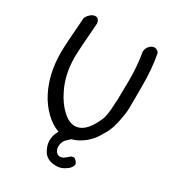

<svg xmlns="http://www.w3.org/2000/svg" viewBox="-197 -775 944 1046"><g transform="rotate(30 275.0 -252.5)"><path d="M304 160Q261 155 241 123Q221 91 221 57.5Q221 24 240 -7Q197 -21 155.5 -61Q114 -101 87 -154Q35 -256 35 -389Q35 -436 49 -612Q56 -628 70.5 -640.5Q85 -653 100 -653Q122 -653 127 -623Q113 -450 113 -404Q113 -294 156 -209Q183 -153 222.5 -115.5Q262 -78 300 -78Q363 -78 408 -176Q427 -210 429 -285Q429 -305 431 -313L433 -445Q433 -537 419 -613Q419 -634 433 -650Q447 -666 464 -666Q481 -666 493 -649Q510 -562 510 -454V-378Q510 -292 507 -276.5Q504 -261 501 -242Q498 -223 495.5 -213Q493 -203 488 -186Q477 -149 457 -120Q434 -76 397.5 -46.5Q361 -17 320 -6Q311 3 305 8Q299 13 293.5 19.5Q288 26 286 32Q279 46 279 64Q279 82 289.5 94.5Q300 107 313.5 107Q327 107 339.5 98Q352 89 359.5 81.5Q367 74 378.5 72.5Q390 71 401 86Q419 103 394 130Q387 137 380 141Q354 161 322 161Q313 161 304 160Z"/></g></svg>

Font: Patrick Hand
Style: Regular
Weight: 400
Designer: Patrick Wagesreiter
Foundry: Patrick Wagesreiter
Version: Version 1.003;PS 001.003;hotconv 1.0.70;makeotf.lib2.5.58329